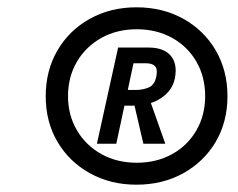

<svg xmlns="http://www.w3.org/2000/svg" viewBox="-20 -731 650 525"><path d="M353 -226Q282 -226 225.5 -257.5Q169 -289 137 -343.5Q105 -398 105 -468Q105 -538 137 -593Q169 -648 225.5 -679.5Q282 -711 353 -711Q425 -711 481.5 -679.5Q538 -648 570 -593Q602 -538 602 -468Q602 -398 570 -343.5Q538 -289 481.5 -257.5Q425 -226 353 -226ZM372 -338 343 -463 387 -465 432 -338ZM354 -286Q408 -286 450.5 -309.5Q493 -333 517 -374.5Q541 -416 541 -468Q541 -521 517 -562.5Q493 -604 450.5 -627.5Q408 -651 354 -651Q300 -651 257.5 -627.5Q215 -604 190.5 -562.5Q166 -521 166 -468Q166 -416 190.5 -374.5Q215 -333 257.5 -309.5Q300 -286 354 -286ZM245 -338 303 -601H386Q428 -601 447 -578.5Q466 -556 458 -516Q451 -483 420 -462.5Q389 -442 345 -442H271L281 -485H351Q372 -485 388 -492.5Q404 -500 408 -525Q411 -543 403.5 -550.5Q396 -558 379 -558H345L298 -338Z"/></svg>

Font: Ysabeau Office
Style: Bold Italic
Weight: 700
Italic angle: -12°
Designer: Christian Thalmann (Catharsis Fonts)
Version: Version 2.001;gftools[0.9.30]; featfreeze: tnum,lnum,ss02